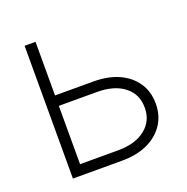

<svg xmlns="http://www.w3.org/2000/svg" viewBox="-100 -616 691 710"><g transform="rotate(-20 245.5 -261.0)"><path d="M102.5 -311.5H263.2Q321.3 -311.5 363.5 -292.2Q405.8 -272.9 429.2 -238Q452.6 -203.1 452.6 -156.2Q452.6 -109.4 429.2 -74.2Q405.8 -39.1 363.5 -19.5Q321.3 0 263.2 0H69.8V-522.5H112.8V-41H262.7Q330.6 -41 369.9 -72.3Q409.2 -103.5 409.2 -156.2Q409.2 -209 369.9 -239.7Q330.6 -270.5 262.7 -270.5H102.5Z"/></g></svg>

Font: Inter 28pt ExtraLight
Style: Regular
Weight: 250
Designer: Rasmus Andersson
Foundry: rsms
Version: Version 4.001;git-66647c0bb